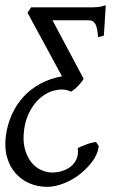

<svg xmlns="http://www.w3.org/2000/svg" viewBox="-56 -475 468 739"><path d="M-33.2 45.9Q-27.3 3.4 -10.3 -34.4Q6.8 -72.3 33.9 -102.1Q61 -131.8 98.4 -152.3Q135.7 -172.9 182.6 -181.2L49.8 -426.3L64 -446.8H298.3Q308.6 -446.8 317.1 -447.5Q325.7 -448.2 333.5 -450Q341.3 -451.7 351.1 -454.6L343.8 -337.9L321.3 -332Q319.8 -354 316.7 -366.9Q313.5 -379.9 308.3 -386.5Q303.2 -393.1 297.1 -395Q291 -397 283.7 -397H146L266.1 -171.4Q262.7 -165.5 256.8 -158.2Q251 -150.9 244.1 -143.8Q237.3 -136.7 230 -130.9Q222.7 -125 216.8 -122.1Q210.4 -126 201.2 -128.2Q191.9 -130.4 182.1 -130.4Q154.8 -130.4 130.4 -118.7Q106 -106.9 86.7 -86.2Q67.4 -65.4 54.4 -37.6Q41.5 -9.8 37.1 22.5Q31.2 64.5 39.1 95.5Q46.9 126.5 63 147.5Q79.1 168.5 101.1 178.7Q123 189 145.5 189Q164.6 189 183.6 183.1Q202.6 177.2 217 165.5Q231.4 153.8 239 136Q246.6 118.2 243.2 94.7Q259.3 87.4 278.8 80.1Q298.3 72.8 314 71.8L323.7 86.4Q322.8 103.5 314.2 121.6Q305.7 139.6 291 157.2Q276.4 174.8 257.3 190.7Q238.3 206.5 216.6 218.3Q194.8 230 171.4 237.1Q147.9 244.1 125.5 244.1Q89.4 244.1 57.9 230.7Q26.4 217.3 3.9 191.9Q-18.6 166.5 -29.1 129.6Q-39.6 92.8 -33.2 45.9Z"/></svg>

Font: Gentium Plus
Style: Italic
Weight: 400
Italic angle: -8°
Designer: J. Victor Gaultney, Annie Olsen, Iska Routamaa
Foundry: SIL International
Version: Version 1.510